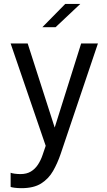

<svg xmlns="http://www.w3.org/2000/svg" viewBox="-20 -758 561 1002"><path d="M92.5 224Q72.5 224 56 221.8Q39.5 219.5 35.5 217.5V143.5Q42 146.5 57 148.5Q72 150.5 87 150.5Q119 150.5 141 137.2Q163 124 178 101.2Q193 78.5 202.5 50L218.5 3L35.5 -531H124.5L271.5 -73.5H259.5L403.5 -531H491L296.5 45.5Q280 94 256.8 134.5Q233.5 175 194.8 199.5Q156 224 92.5 224ZM201 -616 320.5 -737.5H399L270 -616Z"/></svg>

Font: Epilogue
Style: Regular
Weight: 400
Designer: Tyler Finck
Foundry: Etcetera Type Co
Version: Version 2.112